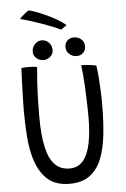

<svg xmlns="http://www.w3.org/2000/svg" viewBox="-65 -1056 737 1122"><g transform="rotate(-5 303.0 -495.0)"><path d="M297.5 19.5Q212.5 19.5 164.2 -26.8Q116 -73 93.5 -155Q78 -209 72.8 -279Q67.5 -349 67.5 -432Q67.5 -461 68.5 -495Q69.5 -529 70.5 -563.5Q71.5 -598 72.8 -628Q74 -658 75 -678.5Q84.5 -680 95 -680.8Q105.5 -681.5 115.5 -681.5Q130.5 -681.5 144 -680.2Q157.5 -679 167 -677.5Q163 -636 160 -585.5Q157 -535 155.8 -484Q154.5 -433 154.5 -389.5Q154.5 -332.5 158.5 -286.2Q162.5 -240 171 -204.5Q187 -135.5 220.2 -102.5Q253.5 -69.5 305.5 -69.5Q353.5 -69.5 383.2 -103.5Q413 -137.5 427 -203Q441 -268.5 441 -362Q441 -385 440.2 -415Q439.5 -445 438.2 -478.5Q437 -512 435.2 -545.8Q433.5 -579.5 430.8 -610Q428 -640.5 424.5 -665Q435.5 -665 448.2 -664Q461 -663 473.8 -661.8Q486.5 -660.5 496.8 -658.8Q507 -657 512.5 -655.5Q517.5 -626 520.5 -587.5Q523.5 -549 525.2 -507.5Q527 -466 527 -426.5Q527 -329 518 -247.5Q509 -166 484.8 -106.2Q460.5 -46.5 415.2 -13.5Q370 19.5 297.5 19.5ZM208.5 -714Q186 -714 167.8 -728.8Q149.5 -743.5 149.5 -768Q149.5 -794.5 167.2 -812.2Q185 -830 207.5 -830Q231.5 -830 248.8 -812.2Q266 -794.5 266 -768.5Q266 -745 248.5 -729.5Q231 -714 208.5 -714ZM403.5 -720.5Q379 -720.5 360.8 -737Q342.5 -753.5 342.5 -778.5Q342.5 -802.5 357.8 -816.5Q373 -830.5 395.5 -830.5Q421 -830.5 439 -814.8Q457 -799 457 -773.5Q457 -757 449.8 -745.2Q442.5 -733.5 430.5 -727Q418.5 -720.5 403.5 -720.5ZM145 -1010.5Q155.5 -1010 182 -1000.5Q208.5 -991 242 -976Q275.5 -961 307.2 -942.8Q339 -924.5 360 -905.5L325 -882Q308.5 -891.5 279.2 -903.2Q250 -915 215.8 -927Q181.5 -939 148.8 -949.2Q116 -959.5 92 -965Q96.5 -970.5 105.2 -978.8Q114 -987 124.8 -995.8Q135.5 -1004.5 145 -1010.5Z"/></g></svg>

Font: Grandstander Thin Light
Style: Regular
Weight: 300
Version: Version 1.200